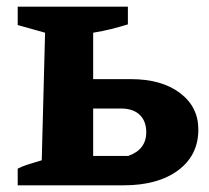

<svg xmlns="http://www.w3.org/2000/svg" viewBox="-20 -555 625 575"><path d="M33 0V-50Q49 -58 64 -62.5Q79 -67 105 -75L115 -457L33 -480V-535H363V-482Q337 -474 313 -468Q289 -462 259 -457V-318H372Q464 -318 519 -276.5Q574 -235 574 -167Q574 -90 513.5 -45Q453 0 350 0ZM259 -88H364Q418 -107 418 -159Q418 -192 398.5 -211Q379 -230 342 -230H259Z"/></svg>

Font: Piazzolla SC
Style: Bold
Weight: 700
Designer: Juan Pablo del Peral
Foundry: Huerta Tipografica
Version: Version 1.330